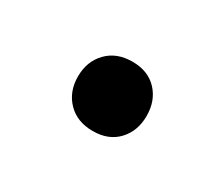

<svg xmlns="http://www.w3.org/2000/svg" viewBox="-40 -398 307 264"><g transform="rotate(30 114.0 -266.0)"><path d="M115 -211Q90 -211 75 -226.5Q60 -242 60 -266Q60 -290 75 -305.5Q90 -321 115 -321Q140 -321 154.5 -305.5Q169 -290 169 -266Q169 -242 154.5 -226.5Q140 -211 115 -211Z"/></g></svg>

Font: Nunito
Style: Regular
Weight: 400
Designer: Vernon Adams
Foundry: Vernon Adams
Version: Version 3.602